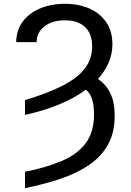

<svg xmlns="http://www.w3.org/2000/svg" viewBox="-20 -757 674 990"><path d="M108.9 -164.6V-240.7Q220.7 -274.4 297.9 -312.7Q375 -351.1 415 -400.9Q455.1 -450.7 455.1 -518.1Q455.1 -582.5 418.7 -617.4Q382.3 -652.3 314.9 -652.3Q248.5 -652.3 208.7 -620.8Q168.9 -589.4 168.9 -539.6H63.5Q64 -600.1 96.2 -644.3Q128.4 -688.5 185.3 -712.9Q242.2 -737.3 314.9 -737.3Q385.7 -737.3 440.9 -713.1Q496.1 -689 527.8 -642.3Q559.6 -595.7 559.6 -528.8Q559.6 -478.5 540 -433.6Q520.5 -388.7 484.9 -349.6Q525.9 -323.2 548.6 -276.9Q571.3 -230.5 571.3 -159.7Q571.3 -73.2 536.9 -11.5Q502.4 50.3 440.2 93Q377.9 135.7 293.5 164.3Q209 192.9 108.9 212.9V128.9Q221.2 106.4 300.8 72Q380.4 37.6 422.6 -19.5Q464.8 -76.7 464.8 -166.5Q464.8 -212.4 455.3 -244.1Q445.8 -275.9 422.9 -294.4Q363.8 -251 283.7 -218Q203.6 -185.1 108.9 -164.6Z"/></svg>

Font: Inter-Regular
Style: Regular
Weight: 400
Designer: Rasmus Andersson
Foundry: rsms
Version: Version 4.000;git-a52131595